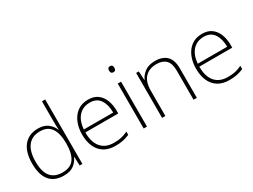

<svg xmlns="http://www.w3.org/2000/svg" viewBox="-54 -1448 2587 1961"><g transform="rotate(-30 1239.5 -468.0)"><path d="M281 -83Q170 -83 114 -151Q58 -219 58 -350Q58 -487 118 -560Q178 -633 288 -633Q358 -633 401.5 -599.5Q445 -566 463 -518H466Q464 -547 463.5 -577.5Q463 -608 463 -637V-853H501V-93H469L465 -198H463Q444 -151 400.5 -117Q357 -83 281 -83ZM284 -118Q381 -118 422 -179.5Q463 -241 463 -353V-359Q463 -475 421.5 -536.5Q380 -598 290 -598Q197 -598 147.5 -535Q98 -472 98 -349Q98 -234 144 -176Q190 -118 284 -118Z M878 -633Q946 -633 989.5 -600.5Q1033 -568 1054.5 -512.5Q1076 -457 1076 -387V-356H688Q687 -241 739.5 -179.5Q792 -118 890 -118Q939 -118 974.5 -125.5Q1010 -133 1055 -154V-116Q1016 -99 977.5 -91Q939 -83 889 -83Q808 -83 754.5 -117Q701 -151 674.5 -212Q648 -273 648 -353Q648 -430 674 -493.5Q700 -557 751 -595Q802 -633 878 -633ZM878 -598Q798 -598 748 -544.5Q698 -491 689 -390H1036Q1036 -483 997 -540.5Q958 -598 878 -598Z M1243 -817Q1262 -817 1268.5 -807Q1275 -797 1275 -781Q1275 -765 1268.5 -755Q1262 -745 1243 -745Q1227 -745 1220 -755Q1213 -765 1213 -781Q1213 -797 1220 -807Q1227 -817 1243 -817ZM1263 -623V-93H1224V-623Z M1668 -633Q1756 -633 1803.5 -586Q1851 -539 1851 -440V-93H1812V-438Q1812 -521 1774 -559.5Q1736 -598 1665 -598Q1578 -598 1529 -546.5Q1480 -495 1480 -390V-93H1441V-623H1472L1478 -519H1481Q1500 -564 1545.5 -598.5Q1591 -633 1668 -633Z M2222 -633Q2290 -633 2333.5 -600.5Q2377 -568 2398.5 -512.5Q2420 -457 2420 -387V-356H2032Q2031 -241 2083.5 -179.5Q2136 -118 2234 -118Q2283 -118 2318.5 -125.5Q2354 -133 2399 -154V-116Q2360 -99 2321.5 -91Q2283 -83 2233 -83Q2152 -83 2098.5 -117Q2045 -151 2018.5 -212Q1992 -273 1992 -353Q1992 -430 2018 -493.5Q2044 -557 2095 -595Q2146 -633 2222 -633ZM2222 -598Q2142 -598 2092 -544.5Q2042 -491 2033 -390H2380Q2380 -483 2341 -540.5Q2302 -598 2222 -598Z"/></g></svg>

Font: Noto Sans Kannada UI ExtraLight
Style: Regular
Weight: 200
Designer: Jelle Bosma - Monotype Design Team
Foundry: Monotype Imaging Inc.
Version: Version 2.005; ttfautohint (v1.8.4.7-5d5b)